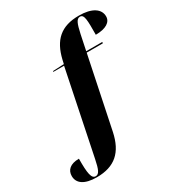

<svg xmlns="http://www.w3.org/2000/svg" viewBox="-324 -915 1203 1301"><g transform="rotate(-30 277.5 -265.0)"><path d="M50 240C191 240 267 171 297 28L412 -526H538L540 -536H414L439 -656C455 -730 467 -760 494 -760C527 -760 527 -712 526 -600C606 -600 649 -629 649 -673C649 -732 593 -770 491 -770C350 -770 278 -702 246 -567L239 -536L152 -532L151 -526H235L101 126C86 201 73 230 47 230C14 230 6 184 7 70C-62 70 -94 102 -94 148C-94 205 -46 240 50 240Z"/></g></svg>

Font: Noto Serif Display Condensed Black
Style: Italic
Weight: 900
Width: 3
Italic angle: -12°
Designer: Monotype Design Team
Foundry: Monotype Imaging Inc.
Version: Version 2.009